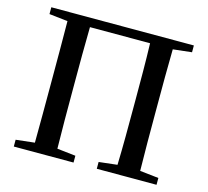

<svg xmlns="http://www.w3.org/2000/svg" viewBox="-105 -859 1062 981"><g transform="rotate(15 425.5 -368.5)"><path d="M803 -701V-737H49V-701L147 -690C148 -592 148 -492 148 -394V-343C148 -243 148 -144 147 -47L48 -36V0H364V-36L266 -47C264 -146 264 -247 264 -364V-394C264 -495 264 -593 266 -690H584C587 -591 587 -492 587 -394V-364C587 -246 587 -144 584 -47L487 -36V0H803V-36L704 -47C702 -145 702 -245 702 -343V-394C702 -495 702 -593 704 -690Z"/></g></svg>

Font: Source Han Serif CN SemiBold
Style: Regular
Weight: 600
Designer: Ryoko NISHIZUKA 西塚涼子 (kana & ideographs); Frank Grießhammer (Latin, Greek & Cyrillic); Wenlong ZHANG 张文龙 (bopomofo); San
Foundry: Adobe Systems Incorporated
Version: Version 1.000;PS 1;hotconv 16.6.53;makeotf.lib2.5.65590